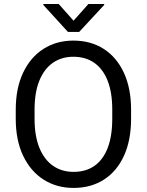

<svg xmlns="http://www.w3.org/2000/svg" viewBox="-20 -922 728 952"><path d="M629.9 -377.9V-333Q629.9 -226.6 594.7 -149.7Q559.6 -72.8 495.4 -31.5Q431.2 9.8 344.7 9.8Q260.7 9.8 196 -31.5Q131.3 -72.8 94.7 -149.7Q58.1 -226.6 58.1 -333V-377.9Q58.1 -484.4 94.5 -561.3Q130.9 -638.2 195.3 -679.4Q259.8 -720.7 343.8 -720.7Q430.2 -720.7 494.4 -679.4Q558.6 -638.2 594.2 -561.3Q629.9 -484.4 629.9 -377.9ZM536.6 -333V-378.9Q536.6 -463.4 513.7 -521.7Q490.7 -580.1 447.5 -610.4Q404.3 -640.6 343.8 -640.6Q285.2 -640.6 241.9 -610.4Q198.7 -580.1 175 -521.7Q151.4 -463.4 151.4 -378.9V-333Q151.4 -248 175.3 -189.2Q199.2 -130.4 242.7 -100.1Q286.1 -69.8 344.7 -69.8Q406.2 -69.8 449 -100.1Q491.7 -130.4 514.2 -189.2Q536.6 -248 536.6 -333ZM271 -902.3 344.7 -819.3 418.5 -902.3H496.6V-897.5L372.6 -763.7H316.9L194.8 -897.5V-902.3Z"/></svg>

Font: RobotoDEMO
Style: Regular
Weight: 400
Designer: Christian Robertson
Foundry: Google
Version: Version 2.136